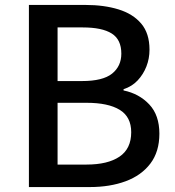

<svg xmlns="http://www.w3.org/2000/svg" viewBox="-20 -757 707 777"><path d="M97 0V-737H326Q401 -737 459.5 -719Q518 -701 551.5 -661.5Q585 -622 585 -556Q585 -520 572.5 -488Q560 -456 537 -431.5Q514 -407 480 -396V-391Q543 -378 584 -334.5Q625 -291 625 -216Q625 -143 588.5 -95Q552 -47 488.5 -23.5Q425 0 343 0ZM213 -429H312Q396 -429 433.5 -459Q471 -489 471 -540Q471 -597 432 -621.5Q393 -646 315 -646H213ZM213 -91H330Q416 -91 463.5 -123Q511 -155 511 -222Q511 -284 464.5 -312.5Q418 -341 330 -341H213Z"/></svg>

Font: Noto Sans HK Thin Medium
Style: Regular
Weight: 500
Version: Version 2.004-H2;hotconv 1.0.118;makeotfexe 2.5.65603